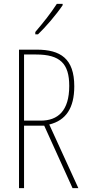

<svg xmlns="http://www.w3.org/2000/svg" viewBox="-20 -970 444 990"><path d="M303 -943V-950H273C239 -898 207 -858 162 -805V-793H176C215 -830 270 -894 303 -943ZM169 -714H78V0H104V-322H208L354 0H384L234 -328C320 -349 363 -413 363 -525C363 -668 292 -714 169 -714ZM166 -689C290 -689 337 -642 337 -527C337 -398 278 -348 190 -348H104V-689Z"/></svg>

Font: Noto Sans Armenian ExtraCondensed Thin
Style: Regular
Weight: 100
Width: 2
Designer: Monotype Design Team
Foundry: Monotype Imaging Inc.
Version: Version 2.008